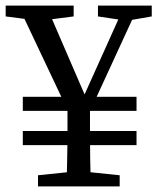

<svg xmlns="http://www.w3.org/2000/svg" viewBox="-31 -666 562 686"><path d="M50.5 -147.5H456.8V-197.9H50.5V-147.5ZM50.5 -269.8H456.8V-320.2H50.5V-269.8ZM240.2 -53.8 104.8 -39.8V0H396.6V-39.8L261.3 -53.8H240.2ZM105.2 -592.3H115.1L232.2 -607.3V-646.1H-10.7V-607.3L105.2 -592.3ZM419.3 -592.3H424.9L511.2 -607.3V-646.1H319V-607.3L419.3 -592.3ZM210.1 -191.9C210.1 -127.2 208.1 -70.3 207.1 0H293.5C291.5 -72.2 290.5 -128.2 290.5 -191.9V-310.6H210.1V-191.9ZM277.1 -239.2 464.4 -646.1H414.1L263.2 -310.9H278.9L134 -646.1H34L226.3 -239.2H277.1Z"/></svg>

Font: Source Serif Variable
Style: Regular
Weight: 389
Designer: Frank Grießhammer
Foundry: Adobe Systems Incorporated
Version: Version 3.001;hotconv 1.0.111;makeotfexe 2.5.65597